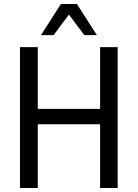

<svg xmlns="http://www.w3.org/2000/svg" viewBox="-20 -941 690 961"><path d="M80 0V-705H169V-396H481V-705H569V0H481V-319H169V0ZM185 -765 285 -921H365L465 -765H402L325 -868L248 -765Z"/></svg>

Font: Nunito Sans 10pt Condensed Medium
Style: Regular
Weight: 500
Width: 3
Designer: Vernon Adams
Foundry: Vernon Adams
Version: Version 3.101;gftools[0.9.27]